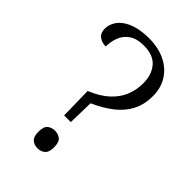

<svg xmlns="http://www.w3.org/2000/svg" viewBox="-220 -806 894 894"><g transform="rotate(45 227.0 -359.0)"><path d="M183 -348Q241 -372 275.5 -404Q310 -436 325.5 -474.5Q341 -513 341 -557Q341 -613 311 -648Q281 -683 219 -683Q173 -683 146 -664.5Q119 -646 107.5 -616.5Q96 -587 96 -554Q69 -554 51.5 -568Q34 -582 34 -610Q34 -630 44 -650.5Q54 -671 75.5 -687.5Q97 -704 131 -714Q165 -724 213 -724Q273 -724 318.5 -702Q364 -680 389.5 -640Q415 -600 415 -546Q415 -491 393.5 -449Q372 -407 331.5 -375Q291 -343 233 -317L230 -190H186ZM206 6Q185 6 170 -6.5Q155 -19 155 -52Q155 -86 170 -98Q185 -110 206 -110Q228 -110 243 -98Q258 -86 258 -52Q258 -19 243 -6.5Q228 6 206 6Z"/></g></svg>

Font: Noto Serif Tibetan Light
Style: Regular
Weight: 300
Version: Version 2.103